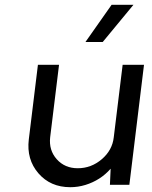

<svg xmlns="http://www.w3.org/2000/svg" viewBox="-20 -770 634 800"><path d="M536 -750 408 -595H336L445 -750ZM491 -500H580L519 0H438L441 -67Q420 -43 393.5 -26Q367 -9 336 0.5Q305 10 273 10Q190 10 140 -48Q90 -106 100 -189L138 -500H226L189 -198Q183 -144 216.5 -106.5Q250 -69 304 -69Q360 -69 404 -106.5Q448 -144 454 -198Z"/></svg>

Font: Orkney
Style: Italic
Weight: 400
Italic angle: -7°
Designer: Samuel Oakes and Alfredo Marco Pradil
Foundry: Alfredo Marco Pradil
Version: 1.0; ttfautohint (v1.5)